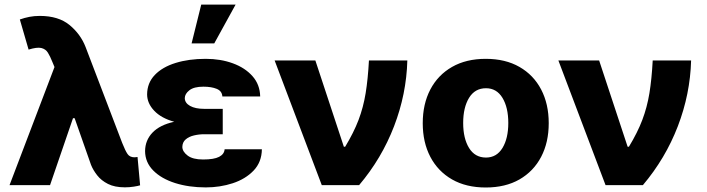

<svg xmlns="http://www.w3.org/2000/svg" viewBox="-20 -810 3095 840"><path d="M526.3 9.6Q481.9 9.6 452.4 -5.3Q422.9 -20.2 405.2 -43Q387.4 -65.7 378.2 -88.8L306.5 -293H299.4L198.9 0H21.7L218.4 -516.7L212.7 -530.5Q211.3 -533.7 208.8 -539.8Q199.6 -563.2 189.6 -579.4Q179.7 -595.5 160.7 -600Q141.7 -604.4 105.1 -593L66.8 -724.8Q87.7 -732.2 108.7 -736.3Q129.6 -740.4 154.1 -740.4Q235.8 -740.4 284.3 -700.5Q332.7 -660.5 354.4 -604.4L514.6 -184.7Q528.1 -150.6 538 -136.2Q547.9 -121.8 568.5 -121.8Q572.1 -121.8 573.2 -122.2Q574.2 -122.5 581.7 -123.2L593 0.7Q584.5 3.6 565.3 6.6Q546.2 9.6 526.3 9.6Z M954.5 -286.2V-222.7H873.2Q850.5 -222.7 828.7 -217.5Q806.8 -212.4 792.4 -200.1Q778.1 -187.9 777.7 -166.9Q778.4 -146.3 801 -129.3Q823.5 -112.2 868.6 -112.2Q916.2 -112.2 938.7 -123.9Q961.3 -135.7 962.7 -157H1125.7Q1125 -100.9 1089.5 -63.7Q1054 -26.6 998.2 -8.3Q942.5 9.9 880.3 9.9Q806.1 9.9 745.9 -9.2Q685.7 -28.4 650.4 -64.1Q615.1 -99.8 614.7 -148.8Q615.1 -196.4 647.2 -229.9Q679.3 -263.5 742.2 -277.3Q685.4 -293 654.7 -325.5Q623.9 -358 623.6 -396.7Q623.9 -447.1 657.1 -481.9Q690.3 -516.7 748.2 -534.6Q806.1 -552.6 880 -552.6Q945 -552.6 998.6 -533Q1052.2 -513.5 1084.7 -476.7Q1117.2 -440 1118.3 -388.1H952.8Q951.3 -411.6 928.3 -421.2Q905.2 -430.8 869.7 -430.8Q828.5 -430.8 808.6 -415.1Q788.7 -399.5 788.4 -380.7Q788.7 -359.4 811.6 -346.6Q834.5 -333.8 873.2 -333.8H954.5ZM818.2 -620 860.4 -789.8H1010.7L917.3 -620Z M1387.8 0 1181.5 -545.5H1359.7L1484.4 -168H1490.1Q1527.7 -230.1 1548.7 -285.3Q1569.6 -340.6 1579.7 -402.3Q1589.8 -464.1 1594.1 -545.5H1762.1Q1758.2 -398.4 1704 -257.6Q1649.9 -116.8 1551.1 0Z M2105.1 10.3Q2019.5 10.3 1957.7 -25Q1896 -60.4 1862.7 -123.8Q1829.5 -187.1 1829.5 -271Q1829.5 -355.1 1862.7 -418.5Q1896 -481.9 1957.7 -517.2Q2019.5 -552.6 2105.1 -552.6Q2191.1 -552.6 2252.7 -517.2Q2314.3 -481.9 2347.5 -418.5Q2380.7 -355.1 2380.7 -271Q2380.7 -187.1 2347.5 -123.8Q2314.3 -60.4 2252.7 -25Q2191.1 10.3 2105.1 10.3ZM2106.2 -120.7Q2152.7 -120.7 2178.3 -162.6Q2203.8 -204.5 2203.8 -272Q2203.8 -339.8 2178.3 -381.9Q2152.7 -424 2106.2 -424Q2057.9 -424 2032.1 -381.9Q2006.4 -339.8 2006.4 -272Q2006.4 -204.5 2032.1 -162.6Q2057.9 -120.7 2106.2 -120.7Z M2629.3 0 2422.9 -545.5H2601.2L2725.9 -168H2731.5Q2769.2 -230.1 2790.1 -285.3Q2811.1 -340.6 2821.2 -402.3Q2831.3 -464.1 2835.6 -545.5H3003.6Q2999.6 -398.4 2945.5 -257.6Q2891.3 -116.8 2792.6 0Z"/></svg>

Font: Inter UI Extra Bold
Style: Regular
Weight: 800
Designer: Rasmus Andersson
Foundry: rsms
Version: 3.2;8d6f07862